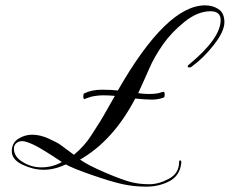

<svg xmlns="http://www.w3.org/2000/svg" viewBox="-20 -607 858 717"><path d="M303 -240 296 -237Q291 -237 291 -246.5Q291 -256 294 -258Q322 -272 360 -272Q398 -272 420 -269Q602 -587 746 -587Q775 -587 796.5 -572.5Q818 -558 818 -524Q818 -490 779 -440Q740 -390 698 -360Q693 -355 687 -355Q681 -355 681 -359Q681 -363 687 -367Q804 -464 804 -532Q804 -565 766 -565Q718 -565 668.5 -525Q619 -485 587.5 -439.5Q556 -394 538 -352.5Q520 -311 496 -259Q518 -256 537.5 -256Q557 -256 572 -259Q587 -264 591 -264Q595 -264 595 -254Q595 -244 592 -243Q571 -235 548 -235Q525 -235 485 -239Q403 -82 279 -11Q310 11 375 38.5Q440 66 471 73.5Q502 81 537.5 81Q573 81 611 60.5Q649 40 649 -3Q649 -8 653 -8Q657 -8 657 -1V1Q652 49 613 69.5Q574 90 526.5 90Q479 90 436.5 80.5Q394 71 322 46Q250 21 226 7Q183 27 143.5 27Q104 27 64 8Q24 -11 24 -42Q24 -73 48 -88.5Q72 -104 100.5 -104Q129 -104 160.5 -90Q192 -76 206 -66Q220 -56 256 -29Q295 -61 320.5 -101Q346 -141 354 -153.5Q362 -166 384.5 -206Q407 -246 409 -249Q387 -251 365.5 -251Q344 -251 321 -246ZM32 -52Q32 -24 60 -5Q94 18 135 18Q176 18 211 -2Q133 -54 104.5 -67Q76 -80 63 -80Q50 -80 41 -72.5Q32 -65 32 -52Z"/></svg>

Font: Great Vibes
Style: Regular
Weight: 400
Designer: Robert E. Leuschke
Foundry: Robert E. Leuschke
Version: Version 1.001